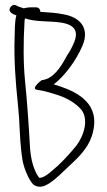

<svg xmlns="http://www.w3.org/2000/svg" viewBox="-20 -685 423 762"><path d="M20 -654C11 -636 35 -627 45 -624C38 -600 39 -568 38 -535C35 -451 42 -356 50 -282C52 -256 55 -233 56 -212C59 -155 61 -96 70 -46C75 -17 98 39 116 50C138 62 155 54 170 46C202 27 231 -5 268 -39C309 -77 350 -123 354 -195C359 -295 257 -331 194 -350H193C233 -380 281 -441 308 -505C337 -576 295 -617 233 -628C207 -634 170 -636 140 -638C140 -649 133 -656 122 -656H111C103 -656 96 -656 89 -655L74 -652L53 -659L43 -664C32 -669 23 -660 20 -654ZM77 -593C77 -601 78 -607 79 -612C116 -600 155 -601 185 -599C228 -596 304 -592 275 -519C268 -501 258 -482 245 -463C221 -417 190 -371 146 -367C145 -367 96 -330 131 -328C150 -325 171 -320 189 -314C222 -305 264 -289 295 -258C339 -218 311 -143 283 -107C250 -66 215 -30 185 -6C172 5 158 17 143 20C140 21 137 21 135 20C113 -10 102 -54 99 -101C94 -191 88 -278 79 -368C72 -438 73 -525 77 -593Z"/></svg>

Font: Stray Cat
Style: SuCn
Weight: 400
Version: Version 1.0